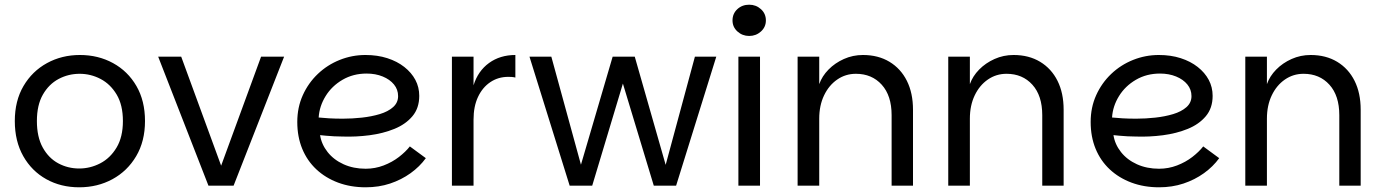

<svg xmlns="http://www.w3.org/2000/svg" viewBox="-20 -790 5882 817"><path d="M317 7Q239 7 177 -27.5Q115 -62 79 -125.5Q43 -189 43 -275Q43 -361 80 -424Q117 -487 180 -521.5Q243 -556 320 -556Q398 -556 461 -521.5Q524 -487 560.5 -424Q597 -361 597 -275Q597 -189 559.5 -125.5Q522 -62 458.5 -27.5Q395 7 317 7ZM317 -73Q364 -73 406.5 -95Q449 -117 476 -162Q503 -207 503 -275Q503 -343 476.5 -387.5Q450 -432 408 -454Q366 -476 319 -476Q271 -476 229.5 -454Q188 -432 162.5 -387.5Q137 -343 137 -275Q137 -207 162 -162Q187 -117 228 -95Q269 -73 317 -73Z M751 -549 921 -85 1091 -549H1189L974 0H867L653 -549Z M1536 7Q1472 7 1418.5 -13Q1365 -33 1326 -69.5Q1287 -106 1266 -157Q1245 -208 1245 -271Q1245 -333 1268.5 -385Q1292 -437 1332.5 -475.5Q1373 -514 1425.5 -535Q1478 -556 1535 -556Q1586 -556 1628 -542.5Q1670 -529 1700.5 -505Q1731 -481 1747.5 -450Q1764 -419 1764 -382Q1764 -330 1735 -295.5Q1706 -261 1658 -241.5Q1610 -222 1552.5 -214.5Q1495 -207 1437 -209Q1421 -209 1402 -210Q1383 -211 1367 -212.5Q1351 -214 1342 -215Q1348 -176 1374 -143Q1400 -110 1442 -91Q1484 -72 1536 -72Q1576 -72 1612.5 -86Q1649 -100 1677.5 -122Q1706 -144 1724 -167L1792 -117Q1766 -81 1727 -53Q1688 -25 1640 -9Q1592 7 1536 7ZM1439 -285Q1479 -285 1520 -289.5Q1561 -294 1596 -304.5Q1631 -315 1652.5 -334Q1674 -353 1674 -381Q1674 -409 1656.5 -430.5Q1639 -452 1608.5 -464.5Q1578 -477 1540 -477Q1483 -477 1437.5 -450.5Q1392 -424 1365.5 -381Q1339 -338 1336 -290Q1354 -288 1380.5 -286.5Q1407 -285 1439 -285Z M1903 0V-549H1995V0ZM1962 -281 1995 -427Q2014 -488 2061 -522Q2108 -556 2173 -556V-460Q2165 -462 2157.5 -462.5Q2150 -463 2143 -463Q2100 -463 2066.5 -440.5Q2033 -418 2014 -377.5Q1995 -337 1995 -281Z M2233 -549H2326L2468 -31H2435L2587 -549H2681L2829 -31H2797L2937 -549H3028L2857 0H2762L2611 -499H2650L2500 0H2404Z M3122 0V-549H3214V0ZM3168 -637Q3139 -637 3118 -656Q3097 -675 3097 -703Q3097 -732 3117.5 -751Q3138 -770 3168 -770Q3197 -770 3218 -751Q3239 -732 3239 -703Q3239 -675 3218 -656Q3197 -637 3168 -637Z M3374 0V-549H3466V-432Q3478 -466 3505.5 -494Q3533 -522 3571 -539Q3609 -556 3652 -556Q3717 -556 3765 -527Q3813 -498 3839 -446Q3865 -394 3865 -323V0H3774V-300Q3774 -383 3732 -429.5Q3690 -476 3622 -476Q3578 -476 3542.5 -451.5Q3507 -427 3486.5 -384Q3466 -341 3466 -285V0Z M4015 0V-549H4107V-432Q4119 -466 4146.5 -494Q4174 -522 4212 -539Q4250 -556 4293 -556Q4358 -556 4406 -527Q4454 -498 4480 -446Q4506 -394 4506 -323V0H4415V-300Q4415 -383 4373 -429.5Q4331 -476 4263 -476Q4219 -476 4183.5 -451.5Q4148 -427 4127.5 -384Q4107 -341 4107 -285V0Z M4912 7Q4848 7 4794.5 -13Q4741 -33 4702 -69.5Q4663 -106 4642 -157Q4621 -208 4621 -271Q4621 -333 4644.5 -385Q4668 -437 4708.5 -475.5Q4749 -514 4801.5 -535Q4854 -556 4911 -556Q4962 -556 5004 -542.5Q5046 -529 5076.5 -505Q5107 -481 5123.5 -450Q5140 -419 5140 -382Q5140 -330 5111 -295.5Q5082 -261 5034 -241.5Q4986 -222 4928.5 -214.5Q4871 -207 4813 -209Q4797 -209 4778 -210Q4759 -211 4743 -212.5Q4727 -214 4718 -215Q4724 -176 4750 -143Q4776 -110 4818 -91Q4860 -72 4912 -72Q4952 -72 4988.5 -86Q5025 -100 5053.5 -122Q5082 -144 5100 -167L5168 -117Q5142 -81 5103 -53Q5064 -25 5016 -9Q4968 7 4912 7ZM4815 -285Q4855 -285 4896 -289.5Q4937 -294 4972 -304.5Q5007 -315 5028.5 -334Q5050 -353 5050 -381Q5050 -409 5032.5 -430.5Q5015 -452 4984.5 -464.5Q4954 -477 4916 -477Q4859 -477 4813.5 -450.5Q4768 -424 4741.5 -381Q4715 -338 4712 -290Q4730 -288 4756.5 -286.5Q4783 -285 4815 -285Z M5279 0V-549H5371V-432Q5383 -466 5410.5 -494Q5438 -522 5476 -539Q5514 -556 5557 -556Q5622 -556 5670 -527Q5718 -498 5744 -446Q5770 -394 5770 -323V0H5679V-300Q5679 -383 5637 -429.5Q5595 -476 5527 -476Q5483 -476 5447.5 -451.5Q5412 -427 5391.5 -384Q5371 -341 5371 -285V0Z"/></svg>

Font: Parkinsans Light
Style: Regular
Weight: 400
Version: Version 1.000